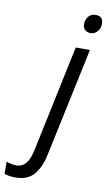

<svg xmlns="http://www.w3.org/2000/svg" viewBox="-233 -784 602 1075"><g transform="rotate(10 68.0 -246.5)"><path d="M209.5 -628.9Q190.4 -628.9 177.7 -640.4Q165 -651.9 165 -672.9Q165 -697.3 179.7 -715.8Q194.3 -734.4 221.2 -734.4Q263.7 -734.4 263.7 -691.9Q263.7 -663.1 246.8 -646Q230 -628.9 209.5 -628.9ZM-66.4 240.2Q-84.5 240.2 -100.6 237.3Q-116.7 234.4 -127.9 230V161.1Q-115.7 166 -100.8 169.2Q-85.9 172.4 -69.8 172.4Q-7.3 172.4 13.7 73.7L142.1 -535.2H222.7L91.8 81.5Q76.7 154.8 40.8 197.5Q4.9 240.2 -66.4 240.2Z"/></g></svg>

Font: Open Sans
Style: Italic
Weight: 400
Italic angle: -12°
Designer: Monotype Design Team
Foundry: Monotype Imaging Inc.
Version: Version 3.000; ttfautohint (v1.8.4)